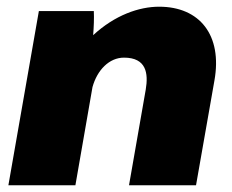

<svg xmlns="http://www.w3.org/2000/svg" viewBox="-20 -553 691 573"><path d="M5 0H205L256 -293C270 -344 306 -381 350 -381C417 -381 423 -334 415 -286L365 0H565L620 -313C644 -448 576 -533 455 -533C395 -533 323 -508 258 -448C260 -473 261 -498 260 -520H96Z"/></svg>

Font: Fixel Display Black
Style: Italic
Weight: 900
Italic angle: -10°
Designer: AlfaBravo + MacPaw
Foundry: Kyrylo Tkachov, Marchela Mozhyna, Serhii Makarenko, Maria Weinstein, Zakhar Kryvoshyya
Version: Version 1.210;Glyphs 3.2 (3217)